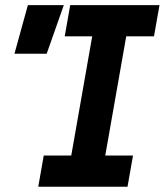

<svg xmlns="http://www.w3.org/2000/svg" viewBox="-20 -713 629 733"><path d="M126 0 147 -119.1H252L332 -574.2H227.1L248 -693.4H588.9L567.9 -574.2H461.9L381.8 -119.1H487.8L466.8 0ZM35.2 -507.8 86.4 -693.4H223.6L158.2 -507.8Z"/></svg>

Font: Cascadia Code PL
Style: Bold Italic
Weight: 700
Italic angle: -10°
Monospace: yes
Designer: Aaron Bell
Foundry: Saja Typeworks
Version: Version 2404.023; ttfautohint (v1.8.4)